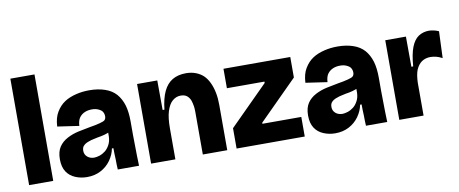

<svg xmlns="http://www.w3.org/2000/svg" viewBox="-64 -973 2998 1254"><g transform="rotate(-10 1435.0 -346.0)"><path d="M45 0V-706H205V0Z M428 14Q387 14 351 -1Q314 -16 293 -48Q272 -80 272 -131Q272 -182 293 -213Q313 -243 349 -262Q383 -280 424 -289Q466 -298 500 -304Q539 -310 569 -318Q596 -325 603 -332Q612 -341 612 -357Q612 -374 603 -388Q596 -399 576 -408Q558 -416 535 -416Q509 -416 489 -408Q466 -399 451 -379Q437 -360 435 -324L292 -345Q295 -403 317 -439Q340 -478 374 -500Q406 -521 452 -532Q493 -542 539 -542Q597 -542 643 -526Q687 -511 715 -480Q743 -448 757 -402Q770 -357 770 -295V-205Q770 -194 770.5 -171Q771 -148 771 -136Q771 -91 772 -68L774 0H633Q632 -11 631.5 -33.5Q631 -56 631 -68Q630 -80 629.5 -104.5Q629 -129 629 -142H619Q612 -102 585 -64Q559 -28 519 -7Q479 14 428 14ZM496 -103Q510 -103 533 -110Q549 -115 569 -130Q586 -143 599 -167Q612 -190 613 -223V-265H638Q625 -252 606 -245Q588 -238 563 -233Q556 -232 540 -229Q524 -226 517 -224Q495 -220 475 -212Q455 -205 443 -192Q432 -181 432 -159Q432 -134 451 -118Q469 -103 496 -103Z M854 0V-305V-528H988L989 -332H1001Q1009 -406 1031 -452Q1053 -498 1090 -520Q1127 -542 1180 -542Q1217 -542 1247 -530Q1277 -518 1297 -498Q1317 -478 1331 -447Q1345 -417 1352 -380Q1359 -345 1359 -299V0H1197V-279Q1197 -304 1195 -318Q1191 -343 1185 -360Q1177 -380 1162 -392Q1147 -404 1120 -404Q1090 -404 1065 -382Q1042 -362 1028 -317Q1015 -275 1015 -204V0Z M1421 0V-135L1676 -390V-399H1427V-528H1870V-392L1615 -137V-130H1873V0Z M2074 14Q2033 14 1997 -1Q1960 -16 1939 -48Q1918 -80 1918 -131Q1918 -182 1939 -213Q1959 -243 1995 -262Q2029 -280 2070 -289Q2112 -298 2146 -304Q2185 -310 2215 -318Q2242 -325 2249 -332Q2258 -341 2258 -357Q2258 -374 2249 -388Q2242 -399 2222 -408Q2204 -416 2181 -416Q2155 -416 2135 -408Q2112 -399 2097 -379Q2083 -360 2081 -324L1938 -345Q1941 -403 1963 -439Q1986 -478 2020 -500Q2052 -521 2098 -532Q2139 -542 2185 -542Q2243 -542 2289 -526Q2333 -511 2361 -480Q2389 -448 2403 -402Q2416 -357 2416 -295V-205Q2416 -194 2416.5 -171Q2417 -148 2417 -136Q2417 -91 2418 -68L2420 0H2279Q2278 -11 2277.5 -33.5Q2277 -56 2277 -68Q2276 -80 2275.5 -104.5Q2275 -129 2275 -142H2265Q2258 -102 2231 -64Q2205 -28 2165 -7Q2125 14 2074 14ZM2142 -103Q2156 -103 2179 -110Q2195 -115 2215 -130Q2232 -143 2245 -167Q2258 -190 2259 -223V-265H2284Q2271 -252 2252 -245Q2234 -238 2209 -233Q2202 -232 2186 -229Q2170 -226 2163 -224Q2141 -220 2121 -212Q2101 -205 2089 -192Q2078 -181 2078 -159Q2078 -134 2097 -118Q2115 -103 2142 -103Z M2500 0V-273V-528H2637L2638 -328H2650Q2656 -408 2674 -454Q2692 -500 2722 -520Q2753 -540 2792 -540Q2801 -540 2823 -536Q2838 -533 2856 -525L2849 -348Q2826 -360 2809 -364Q2786 -369 2771 -369Q2738 -369 2713 -352Q2689 -335 2675 -302Q2663 -272 2661 -219V0Z"/></g></svg>

Font: Bricolage Grotesque 36pt ExtraBold
Style: Regular
Weight: 800
Designer: Mathieu Triay
Foundry: Atelier Triay
Version: Version 1.000;gftools[0.9.30]